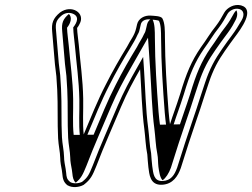

<svg xmlns="http://www.w3.org/2000/svg" viewBox="-20 -701 1009 768"><path d="M629.2 -627.8C623 -637.4 595.1 -637.6 583.9 -638.5C557.2 -640.7 533.5 -626.3 528.4 -604L524.7 -588C517.5 -557 502.5 -543.2 488.5 -514.6C459.4 -467 430.1 -416.4 402.8 -361.9C371.6 -301.8 342.7 -229.9 314.8 -163.3C309.9 -207.7 313.7 -255.6 312.8 -306.2C311.5 -382.4 301.1 -451.6 295.1 -522C293.1 -544.8 288.9 -567.6 288.4 -589.2C292.2 -593.9 295.5 -599 298.1 -604.7C323.5 -649.3 265.7 -684.7 220.1 -651C191.8 -627.6 185.4 -607.4 188.7 -574.5C192.2 -532 196.3 -488.6 199.7 -444.3L205.5 -395.7C206.8 -378.6 207.9 -360.4 208.9 -341.5C212.1 -279.3 209.1 -210.7 212.4 -148C214 -118.9 220.2 -94.8 220.9 -69.2C220.6 -54.5 225.2 -31.6 227.4 -20.1L229.2 -6.2C230.8 13.3 234 28.7 251.1 41L251.5 40.8C268.8 50.9 296.3 48.6 314.5 38.5C343 16.9 350.1 0.9 365.5 -37.1C396.9 -119.9 430.2 -192.1 464.6 -274.6C488.2 -330.2 513.4 -376.5 540.4 -423.8C545.5 -347.9 547.5 -256.6 557.4 -184C561.6 -152.2 562.5 -115.6 569.2 -83.3C570.7 -65.1 571.4 -50.1 573.6 -31.5C577.4 -6 578.5 40.5 628.1 38C671.8 35.8 691.8 3.2 703.3 -29.1C722.8 -91.9 746.3 -164.5 768.3 -228C780.8 -261.4 814.6 -373.4 828 -404.6C849 -456 871.7 -486.2 900.8 -527.4L918.1 -551C943.7 -584.9 1002.2 -663.3 944.1 -679.5C916.1 -686.6 888 -669.5 877.3 -650.9C865.6 -629.7 857.9 -615.8 843.5 -596.9C821.2 -569.6 804.3 -539.6 783.6 -511.8C745.7 -456.7 725 -406.9 700.8 -325.6C681.9 -266.1 673.3 -246.3 659.9 -204.2C657.8 -219.2 656.2 -233.7 654.3 -255.1C647.1 -350.7 640.1 -451.9 639.7 -552C639.6 -579 639.8 -609.2 629.2 -627.8ZM615.7 -617.8C624 -602 624.2 -575.6 624.3 -548.5C624.7 -447.8 631.7 -346.4 639 -250.6C640.9 -228.9 642.5 -214.3 644.6 -199L653.1 -135.8L674.5 -202.9C687.7 -244.3 696.3 -264.1 715.5 -324.4C739.6 -405.4 759.6 -452.7 795.6 -505.3C818.2 -535.8 833.5 -563.4 854.9 -589.6C870.6 -610.2 878.8 -625.2 890.5 -646.1C896.7 -656.9 916.3 -670.3 937.1 -664.9C955 -660 959.3 -641.5 946.3 -619.5C932.5 -596.1 923.2 -580.2 906.4 -557.9L888.8 -534C859.9 -493 835.6 -460.6 813.9 -407.4C799.6 -374.1 766.1 -262.7 753.9 -230C731.7 -165.8 708.1 -93 688.7 -30.6C677.5 0.4 663.4 21.3 630.8 23C594.3 24.8 593.2 -7.8 588.9 -36.7C586.7 -54.6 586 -70 584.4 -88.6C578 -119.6 577.1 -156 572.7 -189.2C562.9 -260.7 560.9 -351.8 555.7 -428.1L552.6 -473.3L527.3 -428.7C500.2 -381 474.5 -334 450.5 -277.4C416.3 -195.3 382.7 -122.6 351.2 -39.5C336 -2 331.2 8.5 308.2 26.5C294.3 33.3 273.5 34.5 261.4 27.5C247 15.9 246.2 8.4 244.5 -11L242.6 -25.6C240.4 -37.3 236 -59.7 236.3 -72.6C235.5 -101 229.3 -124.4 227.8 -152.1C224.5 -213.8 227.5 -282.5 224.2 -345.5C223.3 -364.7 222.2 -382.6 220.8 -400.4L215 -449C211.5 -494.8 207.5 -536.3 204.1 -579.1C201 -609.6 205.5 -621.3 227.9 -640.1C241.6 -650 256.7 -651.5 269.2 -647C297.7 -636.8 290.2 -613.1 272.9 -591.4C273.5 -566 277.6 -541.4 279.7 -517.5C285.8 -446.5 296.1 -377.7 297.4 -302.6C298.3 -252.8 294.4 -204.6 299.5 -158.4L305.5 -104.4L328.9 -160.5C356.9 -227.4 385.6 -298.7 416.3 -357.9C443.5 -412 472.3 -461.9 501.3 -509.3C511.8 -526.5 522.6 -544.5 530.4 -562.4C536.8 -572.6 537.8 -579.7 539.7 -588L543.4 -604C545.9 -614.9 557.5 -625.3 579.3 -623.5C591 -622.6 612.7 -620.2 615.7 -617.8ZM255.6 -645.1C231.6 -624.9 225.7 -608.2 228.8 -576.3C232.3 -533.7 236.4 -491 239.8 -446.2L245.6 -397.5C246.9 -380.1 248 -362.1 249 -343C252.3 -280.6 249.2 -211.9 252.6 -149.6C254.1 -121.1 260.3 -97.3 261 -70.5C260.7 -56.5 265.2 -34.2 267.4 -22.3L269.3 -8.1C270.8 8.9 273.7 21 282.8 29.7C304.4 12.3 311.2 -2 325.8 -38C357.2 -120.9 390.6 -193.4 424.9 -275.7C448.7 -331.7 474.1 -378.2 501.1 -425.7L572 -550.3L580.5 -425.5C585.7 -349.4 587.7 -258.2 597.5 -186C601.8 -153.8 602.6 -117.3 609.2 -85.8C612.8 -68.3 611.5 -51.7 613.7 -33.5C616.3 -16.5 619.2 9.1 630.2 20.1C642.9 11.8 655.7 -8.2 663.5 -29.7C682.9 -92.3 706.4 -165 728.5 -228.8C740.9 -261.9 774.6 -373.6 788.4 -405.7C809.6 -457.8 833.1 -489 862 -530.1L879.5 -553.9C895.8 -575.5 907.6 -591.4 919.9 -616.2C929.9 -633 931.2 -649.2 925.5 -659.7C922.3 -656.8 918.7 -652.7 916.6 -649C904.9 -628 897 -613.6 881.9 -593.9C860.1 -567.2 843.9 -538.1 822.3 -509.1C785.4 -455.3 764.9 -406.3 740.7 -325.1C721.6 -265.3 713.1 -245.5 699.7 -203.7L619.8 -202.2C617.7 -217.3 616.1 -231.8 614.2 -253.4C607 -349 599.9 -450.3 599.5 -550.6C599.5 -577.1 599.2 -605.9 590.4 -622.5C589 -622.7 586.6 -622.9 581.5 -623.2C576.8 -620.1 570.5 -613.2 568.4 -604L564.7 -588C562.7 -579.3 561.6 -572.8 556.4 -565.1C548.6 -546.8 537.8 -533.2 527.8 -512.8C498.3 -464.5 469.6 -414.9 442.2 -360.4C411.2 -300.6 382.4 -228.9 354.5 -162.2L274.7 -161.4C269.7 -206.5 273.5 -254.5 272.6 -304.8C271.4 -380.6 261 -449.6 254.9 -520.2C252.9 -543.5 248.8 -566.9 248.2 -590.1C263.6 -609.4 269.2 -632 255.6 -645.1Z"/></svg>

Font: HoneyBee
Style: BlurIt
Weight: 700
Foundry: Cannot Into Space Fonts
Version: Version 0.89